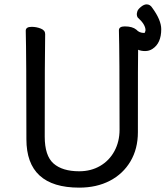

<svg xmlns="http://www.w3.org/2000/svg" viewBox="-20 -836 759 880"><path d="M343 24Q101 24 101 -198Q101 -586 98 -695Q98 -713 125 -713Q147 -713 167 -705Q187 -697 187 -680Q185 -584 185 -210Q185 -122 225.5 -86.5Q266 -51 343 -51Q397 -51 439 -75.5Q481 -100 504.5 -143.5Q528 -187 528 -242Q528 -595 525 -697Q525 -715 552 -715Q587 -715 605 -700Q618 -685 641 -685Q645 -685 647 -697Q647 -724 611 -756Q607 -762 607 -771Q607 -775 609.5 -784Q612 -793 626 -804.5Q640 -816 652 -816Q668 -816 678 -800Q719 -744 719 -702Q719 -638 679 -612Q664 -602 645 -602Q627 -602 613 -608Q612 -594 612 -230Q612 -154 578 -96.5Q544 -39 483.5 -7.5Q423 24 343 24Z"/></svg>

Font: ToneOZ-Pinyin-WenKai-Medium
Style: Medium
Weight: 700
Designer: Fontworks Inc.
Foundry: ToneOZ
Version: Version 0.240331